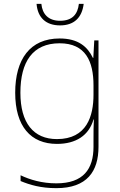

<svg xmlns="http://www.w3.org/2000/svg" viewBox="-20 -738 623 998"><path d="M415 -718H390C384 -665 357 -630 292 -630C231 -630 200 -665 195 -718H170C176 -645 220 -606 292 -606C364 -606 406 -645 415 -718ZM290 -538C136 -538 59 -430 59 -256C59 -81 140 10 276 10C375 10 442 -34 466 -117H468C466 -78 466 -56 466 -17V25C466 140 414 215 273 215C198 215 135 196 87 173V203C135 223 192 240 273 240C433 240 492 152 492 25V-528H470L465 -437H463C435 -495 387 -538 290 -538ZM290 -513C425 -513 466 -419 466 -294V-246C466 -136 432 -15 276 -15C154 -15 86 -99 86 -256C86 -417 150 -513 290 -513Z"/></svg>

Font: Noto Sans Devanagari UI Thin
Style: Regular
Weight: 100
Designer: Jelle Bosma - Monotype Design Team
Foundry: Monotype Imaging Inc.
Version: Version 2.004